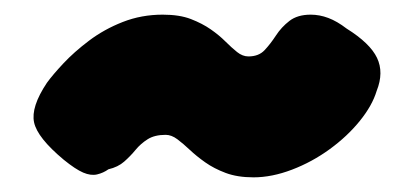

<svg xmlns="http://www.w3.org/2000/svg" viewBox="-20 -381 566 262"><path d="M202 -361Q225 -361 240.5 -355Q256 -349 267.5 -341Q279 -333 287.5 -324.5Q296 -316 303.5 -310Q311 -304 319 -304Q333 -304 341 -312.5Q349 -321 356.5 -332.5Q364 -344 375 -352.5Q386 -361 404 -361Q416 -361 428 -356.5Q440 -352 453 -342Q485 -322 494.5 -302Q504 -282 494 -257Q488 -237 471 -216Q454 -195 430 -177.5Q406 -160 378.5 -149.5Q351 -139 326 -139Q304 -139 288 -145Q272 -151 260 -159.5Q248 -168 239 -176.5Q230 -185 222 -191Q214 -197 206 -197Q191 -197 181.5 -191Q172 -185 165 -176.5Q158 -168 149.5 -160.5Q141 -153 128 -150Q121 -145 112.5 -143Q104 -141 93.5 -145.5Q83 -150 67 -163Q31 -193 26.5 -214Q22 -235 44 -268Q52 -279 66.5 -294.5Q81 -310 101.5 -325.5Q122 -341 147.5 -351Q173 -361 202 -361Z"/></svg>

Font: Fredoka SemiCondensed
Style: Bold
Weight: 700
Width: 4
Designer: Ben Nathan
Foundry: Milena B. Brandão, Ben Nathan
Version: Version 2.001